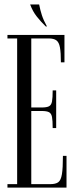

<svg xmlns="http://www.w3.org/2000/svg" viewBox="-20 -859 362 879"><path d="M189.6 -737.8Q167.4 -759.2 148.5 -783.1Q129.6 -807 118 -838.6H159.2Q164.2 -812.5 171.8 -789.2Q179.4 -765.9 195 -737.8ZM14.1 0V-16H58.5V-683H14.1V-699H275.1V-573.5H258.8Q258.8 -618.5 254.4 -642Q250.1 -665.5 238.2 -674.2Q226.4 -683 202.8 -683H123.2V-366.9H170.1Q193.8 -366.9 204.3 -372.4Q214.9 -377.9 218.1 -394.5Q221.2 -411.1 221.2 -445.1H237.2V-272.6H221.2Q221.2 -307 218.1 -323.4Q214.9 -339.9 204.3 -345.4Q193.8 -350.9 170.1 -350.9H123.2V-16H210.6Q234.2 -16 246.5 -24.6Q258.8 -33.2 263.4 -61.1Q268.1 -89 268.1 -145.5H284.5V0Z"/></svg>

Font: Emberly Black
Style: Regular
Weight: 900
Designer: Rajesh Rajput
Foundry: Rajesh Rajput
Version: Version 1.000